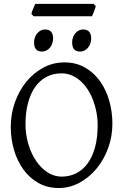

<svg xmlns="http://www.w3.org/2000/svg" viewBox="-20 -950 640 985"><path d="M481 -307.1Q481 -340.8 474.9 -373.8Q468.8 -406.7 457.5 -436.3Q446.3 -465.8 429.9 -491Q413.6 -516.1 393.1 -534.4Q372.6 -552.7 348.1 -563.2Q323.7 -573.7 295.9 -573.7Q252.4 -573.7 218 -555.4Q183.6 -537.1 159.9 -503.2Q136.2 -469.2 123.5 -420.9Q110.8 -372.6 110.8 -313Q110.8 -258.3 125.7 -209.5Q140.6 -160.6 165.8 -123.8Q190.9 -86.9 224.6 -65.4Q258.3 -43.9 295.9 -43.9Q336.4 -43.9 370.4 -60.8Q404.3 -77.6 429 -110.8Q453.6 -144 467.3 -193.4Q481 -242.7 481 -307.1ZM556.6 -315.9Q556.6 -249.5 534.7 -189.7Q512.7 -129.9 474.9 -84.5Q437 -39.1 387.2 -12.2Q337.4 14.6 281.7 14.6Q223.1 14.6 177.2 -11.2Q131.3 -37.1 99.9 -80.6Q68.4 -124 51.8 -180.7Q35.2 -237.3 35.2 -298.8Q35.2 -365.2 56.6 -425.3Q78.1 -485.4 115.2 -530.8Q152.3 -576.2 202.4 -603Q252.4 -629.9 310.1 -629.9Q370.6 -629.9 416.5 -603.3Q462.4 -576.7 493.7 -532.7Q524.9 -488.8 540.8 -432.1Q556.6 -375.5 556.6 -315.9ZM447.8 -752.4Q447.8 -738.8 443.4 -726.6Q439 -714.4 431.4 -705.3Q423.8 -696.3 413.6 -690.9Q403.3 -685.5 391.1 -685.5Q369.1 -685.5 359.6 -697.8Q350.1 -710 350.1 -732.4Q350.1 -746.1 354.5 -758.3Q358.9 -770.5 366.7 -779.5Q374.5 -788.6 384.5 -793.7Q394.5 -798.8 406.2 -798.8Q447.8 -798.8 447.8 -752.4ZM252.4 -752.4Q252.4 -738.8 248 -726.6Q243.7 -714.4 236.1 -705.3Q228.5 -696.3 218.3 -690.9Q208 -685.5 195.8 -685.5Q173.8 -685.5 164.3 -697.8Q154.8 -710 154.8 -732.4Q154.8 -746.1 159.2 -758.3Q163.6 -770.5 171.4 -779.5Q179.2 -788.6 189.2 -793.7Q199.2 -798.8 210.9 -798.8Q252.4 -798.8 252.4 -752.4ZM471.2 -918.5Q470.2 -913.1 467.8 -906Q465.3 -898.9 462.4 -891.8Q459.5 -884.8 456.8 -877.9Q454.1 -871.1 452.1 -866.7H151.9L141.1 -878.9Q142.1 -884.3 144.5 -891.1Q147 -897.9 149.9 -905Q152.8 -912.1 155.8 -918.7Q158.7 -925.3 161.1 -930.2H460.4Z"/></svg>

Font: Noto Serif Devanagari
Style: Bold
Weight: 700
Designer: Monotype Design Team
Foundry: Monotype Imaging Inc.
Version: Version 1.01